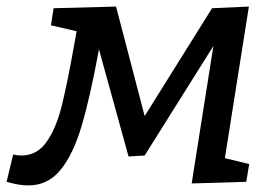

<svg xmlns="http://www.w3.org/2000/svg" viewBox="-58 -554 831 584"><path d="M626 -73 700 -55 691 -1 525 4 591 -414 382 -81 333 -78 243 -404Q216 -257 190 -170Q164 -83 125.5 -36.5Q87 10 28 10Q0 10 -38 -1L-18 -84Q-5 -81 7 -81Q54 -81 83 -121.5Q112 -162 129 -229Q146 -296 169 -425L175 -459L97 -477L105 -529L295 -534L382 -201L587 -529L699 -534Z"/></svg>

Font: Bitter Pro Medium
Style: Italic
Weight: 500
Italic angle: -9°
Designer: Sol Matas, and Bitter project Authors
Foundry: Sol Matas
Version: Version 1.010